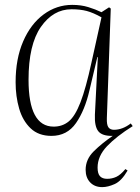

<svg xmlns="http://www.w3.org/2000/svg" viewBox="-20 -543 573 787"><path d="M191 14Q138 14 105.5 -17Q73 -48 58.5 -98Q44 -148 44 -206Q44 -302 75 -373.5Q106 -445 159 -484Q212 -523 276 -523Q312 -523 341.5 -514Q371 -505 396 -493L427 -513L434 -508L418 -59Q417 -31 424.5 -21Q432 -11 447 -11Q482 -11 516 -37L524 -26Q457 16 418.5 56.5Q380 97 380 144Q380 169 390 179.5Q400 190 419 190Q439 190 456.5 182Q474 174 494 150L503 156Q478 199 450 211.5Q422 224 399 224Q368 224 349.5 204.5Q331 185 331 153Q331 110 364.5 77Q398 44 442 14Q399 15 383 -5Q367 -25 369 -73L381 -309H379L347 -174Q328 -91 291.5 -38.5Q255 14 191 14ZM200 -24Q236 -24 262 -45.5Q288 -67 310 -124Q332 -181 355 -287L396 -472Q362 -491 335.5 -498Q309 -505 273 -505Q198 -505 147.5 -432.5Q97 -360 97 -216Q97 -24 200 -24Z"/></svg>

Font: Display Extralight
Style: Italic
Weight: 200
Italic angle: -2°
Designer: Latin by Veronika Burian and Jose Scaglione. Greek by Irene Vlachou. Cyrillic by Vera Evstafieva
Foundry: TypeTogether
Version: Version 3.002